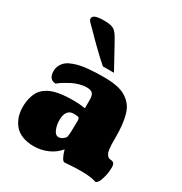

<svg xmlns="http://www.w3.org/2000/svg" viewBox="-190 -955 1046 1106"><g transform="rotate(30 333.0 -402.0)"><path d="M381.8 -584.5H308.1Q274.4 -613.3 226.3 -660.2Q178.2 -707 161.1 -725.6Q151.9 -735.4 136 -750.5Q120.1 -765.6 114.3 -772.9Q108.4 -780.3 108.4 -787.1Q108.4 -802.7 126 -809.8Q143.6 -816.9 185.1 -816.9Q224.1 -816.9 242.9 -807.6Q261.7 -798.3 278.3 -771.5Q291 -751 331.5 -676.3Q372.1 -601.6 381.8 -584.5ZM356 -60.5Q326.7 -24.4 282.7 -5.6Q238.8 13.2 192.4 13.2Q147.9 13.2 114.7 -0.2Q81.5 -13.7 62.5 -37.4Q43.5 -61 34.2 -89.6Q24.9 -118.2 24.9 -151.4Q24.9 -184.1 31.5 -210.2Q38.1 -236.3 49.1 -254.9Q60.1 -273.4 77.6 -287.1Q95.2 -300.8 114.3 -308.8Q133.3 -316.9 158.9 -321.8Q184.6 -326.7 209 -328.4Q233.4 -330.1 263.7 -330.1Q281.7 -330.1 300.5 -328.6Q319.3 -327.1 329.1 -325.2L338.9 -323.7V-381.3Q338.9 -410.2 327.6 -421.9Q316.4 -433.6 289.6 -433.6Q266.1 -433.6 240.2 -426.3Q214.4 -418.9 194.3 -408.4Q174.3 -397.9 157.2 -387.5Q140.1 -377 130.9 -369.6L122.1 -362.3Q99.1 -362.3 87.2 -377Q75.2 -391.6 75.2 -418.9Q75.2 -441.4 84.7 -459.2Q94.2 -477.1 109.1 -489Q124 -501 147.2 -509.5Q170.4 -518.1 192.4 -522.7Q214.4 -527.3 243.7 -530Q272.9 -532.7 294.9 -533.4Q316.9 -534.2 344.7 -534.2Q394.5 -534.2 431.4 -526.9Q468.3 -519.5 493.7 -503.2Q519 -486.8 535.4 -465.3Q551.8 -443.8 560.5 -410.9Q569.3 -377.9 572.8 -342.5Q576.2 -307.1 576.2 -257.8Q576.2 -242.7 576.2 -235.4Q576.2 -228 576.7 -215.1Q577.1 -202.1 578.1 -195.6Q579.1 -189 580.8 -179.4Q582.5 -169.9 585.2 -164.8Q587.9 -159.7 591.6 -154.1Q595.2 -148.4 600.6 -145.5Q606 -142.6 612.8 -141.1Q613.3 -141.1 618.9 -140.9Q624.5 -140.6 627.7 -139.4Q630.9 -138.2 635.3 -134.8Q639.6 -131.3 641.8 -123.8Q644 -116.2 644 -104.5Q644 -94.2 641.6 -72Q639.2 -49.8 629.2 -20.8Q619.1 8.3 604 13.2Q601.6 12.7 590.3 9.5Q579.1 6.3 574.5 5.6Q569.8 4.9 557.6 3.2Q545.4 1.5 530.5 1Q515.6 0.5 494.6 0.5Q460.4 0.5 431.4 2.9Q402.3 5.4 393.1 5.4Q375 5.4 356 -60.5ZM334 -132.3Q338.9 -156.2 338.9 -240.2Q338.9 -255.9 332.8 -260.3Q326.7 -264.6 297.9 -264.6Q272.9 -264.6 259.3 -245.8Q245.6 -227.1 245.6 -192.4Q245.6 -159.2 257.3 -131.3Q269 -103.5 290 -103.5Q302.7 -103.5 316.7 -113Q330.6 -122.6 334 -132.3Z"/></g></svg>

Font: Coustard Black
Style: Regular
Weight: 900
Foundry: vernon adams
Version: Version 1.001;